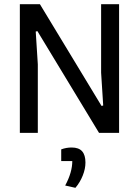

<svg xmlns="http://www.w3.org/2000/svg" viewBox="-20 -636 665 919"><path d="M75 -616H171L466 -129L474 -131L464 -288V-616H550V0H454L159 -487L151 -485L161 -328V0H75ZM292 252Q326 189 326 135H273V79Q297 70 323 70Q357 70 373 88Q389 106 389 142Q389 172 376 204.5Q363 237 341 263Z"/></svg>

Font: Athiti Medium
Style: Regular
Weight: 500
Designer: CadsonDemak Team
Foundry: CadsonDemak
Version: Version 1.033